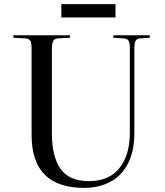

<svg xmlns="http://www.w3.org/2000/svg" viewBox="-20 -902 802 936"><path d="M390 14Q263 14 198.5 -50Q134 -114 134 -245V-668Q134 -693 127.5 -703.5Q121 -714 101 -715L45 -718V-730H321V-718L263 -715Q247 -714 240 -703.5Q233 -693 233 -664V-252Q233 -139 275 -79Q317 -19 414 -19Q512 -19 562.5 -83Q613 -147 613 -254V-668Q613 -694 606.5 -704Q600 -714 580 -715L532 -718V-730H710V-718L666 -715Q647 -714 641 -703Q635 -692 635 -664V-254Q635 -165 604 -105Q573 -45 517.5 -15.5Q462 14 390 14ZM279 -817V-882H543V-817Z"/></svg>

Font: Display Regular
Style: Regular
Weight: 400
Designer: Latin by Veronika Burian and Jose Scaglione. Greek by Irene Vlachou. Cyrillic by Vera Evstafieva.
Foundry: TypeTogether
Version: Version 3.002